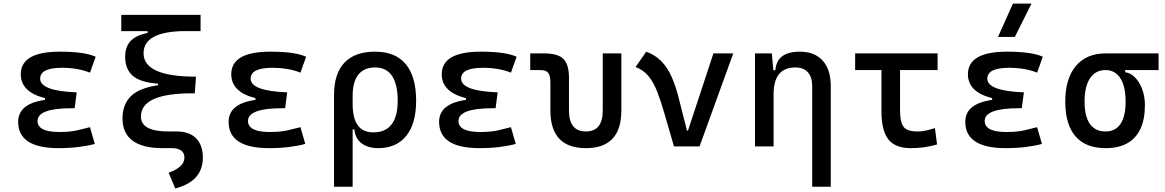

<svg xmlns="http://www.w3.org/2000/svg" viewBox="-20 -815 6485 1069"><path d="M305.7 9.8Q81.1 9.8 81.1 -136.7Q81.1 -247.1 257.8 -261.7L407.2 -300.8L395.5 -212.4H379.9Q189 -212.4 189 -141.6Q189 -80.1 309.6 -80.1Q370.1 -80.1 409.9 -89.4Q449.7 -98.6 481 -106.9L507.8 -13.7Q468.8 -2.9 417.7 3.4Q366.7 9.8 305.7 9.8ZM230.5 -212.4V-268.6Q95.7 -302.7 95.7 -401.4Q95.7 -527.3 313.5 -527.3Q451.7 -527.3 512.7 -499L481 -410.6Q413.6 -437.5 324.2 -437.5Q203.6 -437.5 203.6 -377Q203.6 -308.6 407.2 -300.8L395.5 -212.4Z M885.7 9.8Q662.1 9.8 662.1 -156.2Q662.1 -234.9 710.4 -281.2Q758.8 -327.6 873 -342.3L1071.3 -388.2L1064.5 -295.4H1048.8Q764.6 -295.4 764.6 -166Q764.6 -83 918.5 -83H964.8L938.5 9.8ZM955.6 234.4 918.9 146.5Q960.4 132.3 983.6 111.1Q1006.8 89.8 1006.8 61.5Q1006.8 37.1 989 23.4Q971.2 9.8 938.5 9.8L964.8 -83Q1033.7 -83 1071.5 -45.2Q1109.4 -7.3 1109.4 61.5Q1109.4 128.4 1071 171.4Q1032.7 214.4 955.6 234.4ZM860.4 -295.4V-349.1Q759.8 -356.4 718.3 -393.8Q676.8 -431.2 676.8 -499Q676.8 -555.7 708 -587.6Q739.3 -619.6 801.8 -631.3V-666.5L1017.6 -642.1Q779.3 -642.1 779.3 -518.6Q779.3 -388.2 1071.3 -388.2L1064.5 -295.4ZM655.3 -641.6V-732.4H1096.7V-641.6Z M1477.5 9.8Q1252.9 9.8 1252.9 -136.7Q1252.9 -247.1 1429.7 -261.7L1579.1 -300.8L1567.4 -212.4H1551.8Q1360.8 -212.4 1360.8 -141.6Q1360.8 -80.1 1481.4 -80.1Q1542 -80.1 1581.8 -89.4Q1621.6 -98.6 1652.8 -106.9L1679.7 -13.7Q1640.6 -2.9 1589.6 3.4Q1538.6 9.8 1477.5 9.8ZM1402.3 -212.4V-268.6Q1267.6 -302.7 1267.6 -401.4Q1267.6 -527.3 1485.4 -527.3Q1623.5 -527.3 1684.6 -499L1652.8 -410.6Q1585.4 -437.5 1496.1 -437.5Q1375.5 -437.5 1375.5 -377Q1375.5 -308.6 1579.1 -300.8L1567.4 -212.4Z M2085.9 9.8Q2029.3 9.8 1993.7 -16.6Q1958 -43 1953.1 -94.7H1908.2L1943.4 -237.3Q1943.4 -156.7 1971.9 -117.4Q2000.5 -78.1 2059.6 -78.1Q2126.5 -78.1 2160.4 -122.6Q2194.3 -167 2194.3 -253.9Q2194.3 -345.7 2162.6 -392.6Q2130.9 -439.5 2068.4 -439.5Q2006.8 -439.5 1975.1 -399.4Q1943.4 -359.4 1943.4 -281.2L1839.8 -285.6Q1839.8 -404.8 1897.7 -466.1Q1955.6 -527.3 2068.4 -527.3Q2181.2 -527.3 2239 -458Q2296.9 -388.7 2296.9 -253.9Q2296.9 -126.5 2241.7 -58.3Q2186.5 9.8 2085.9 9.8ZM1839.8 224.6V-285.6H1943.4V224.6Z M2649.4 9.8Q2424.8 9.8 2424.8 -136.7Q2424.8 -247.1 2601.6 -261.7L2751 -300.8L2739.3 -212.4H2723.6Q2532.7 -212.4 2532.7 -141.6Q2532.7 -80.1 2653.3 -80.1Q2713.9 -80.1 2753.7 -89.4Q2793.5 -98.6 2824.7 -106.9L2851.6 -13.7Q2812.5 -2.9 2761.5 3.4Q2710.4 9.8 2649.4 9.8ZM2574.2 -212.4V-268.6Q2439.5 -302.7 2439.5 -401.4Q2439.5 -527.3 2657.2 -527.3Q2795.4 -527.3 2856.4 -499L2824.7 -410.6Q2757.3 -437.5 2668 -437.5Q2547.4 -437.5 2547.4 -377Q2547.4 -308.6 2751 -300.8L2739.3 -212.4Z M3242.2 9.8Q3044.4 9.8 3044.4 -200.2V-356.4Q3044.4 -394 3032.2 -409.4Q3020 -424.8 2989.7 -424.8H2932.1V-517.6H3009.3Q3085.9 -517.6 3116.9 -487.1Q3147.9 -456.5 3147.9 -380.9V-200.2Q3147.9 -83 3242.2 -83Q3335.9 -83 3335.9 -200.2V-517.6H3439.5V-200.2Q3439.5 9.8 3242.2 9.8Z M3732.4 0 3801.8 -87.9H3810.5L3952.1 -517.6H4062.5L3875 0ZM3732.4 0 3677.2 -190.4Q3658.2 -255.9 3638.4 -306.4Q3618.7 -356.9 3590.6 -391.1Q3562.5 -425.3 3518.6 -441.9L3578.1 -527.3Q3628.4 -508.8 3662.1 -474.1Q3695.8 -439.5 3718.5 -389.2Q3741.2 -338.9 3757.8 -273.4L3817.4 -38.6Z M4502 224.6V-336.9Q4502 -386.2 4477.5 -412.8Q4453.1 -439.5 4409.2 -439.5Q4287.1 -439.5 4287.1 -291L4256.8 -423.8H4296.9Q4301.3 -476.1 4335 -501.7Q4368.7 -527.3 4433.6 -527.3Q4515.6 -527.3 4560.5 -477.5Q4605.5 -427.7 4605.5 -336.9V224.6ZM4183.6 0V-517.6H4277.3L4287.1 -408.2V0Z M5050.8 9.8Q4964.4 9.8 4926 -39.1Q4887.7 -87.9 4887.7 -195.3V-517.6H4991.2V-200.2Q4991.2 -138.7 5009.5 -110.8Q5027.8 -83 5089.8 -83Q5109.9 -83 5132.8 -87.6Q5155.8 -92.3 5185.5 -101.6L5197.3 -10.7Q5159.7 0 5125 4.9Q5090.3 9.8 5050.8 9.8ZM4741.2 -424.8V-517.6H5200.2V-424.8Z M5579.1 9.8Q5354.5 9.8 5354.5 -136.7Q5354.5 -247.1 5531.2 -261.7L5680.7 -300.8L5668.9 -212.4H5653.3Q5462.4 -212.4 5462.4 -141.6Q5462.4 -80.1 5583 -80.1Q5643.6 -80.1 5683.3 -89.4Q5723.1 -98.6 5754.4 -106.9L5781.2 -13.7Q5742.2 -2.9 5691.2 3.4Q5640.1 9.8 5579.1 9.8ZM5503.9 -212.4V-268.6Q5369.1 -302.7 5369.1 -401.4Q5369.1 -527.3 5586.9 -527.3Q5725.1 -527.3 5786.1 -499L5754.4 -410.6Q5687 -437.5 5597.7 -437.5Q5477.1 -437.5 5477.1 -377Q5477.1 -308.6 5680.7 -300.8L5668.9 -212.4ZM5536.6 -609.4 5619.6 -794.9H5723.1L5630.4 -609.4Z M6135.3 9.8Q6024.9 9.8 5968 -55.9Q5911.1 -121.6 5911.1 -249Q5911.1 -377.4 5970 -447.5Q6028.8 -517.6 6135.3 -517.6L6244.6 -486.8V-413.1Q6276.4 -408.2 6301 -382.3Q6325.7 -356.4 6340.1 -316.7Q6354.5 -276.9 6354.5 -229.5Q6354.5 -150.9 6329.6 -97.7Q6304.7 -44.4 6256.1 -17.3Q6207.5 9.8 6135.3 9.8ZM6135.3 -83Q6190.4 -83 6218.8 -125.2Q6247.1 -167.5 6247.1 -249Q6247.1 -333.5 6218 -379.2Q6189 -424.8 6135.3 -424.8Q6079.1 -424.8 6048.8 -379.2Q6018.6 -333.5 6018.6 -249Q6018.6 -167.5 6048.1 -125.2Q6077.6 -83 6135.3 -83ZM6135.3 -424.8V-517.6H6430.7V-424.8Z"/></svg>

Font: Cascadia Code PL
Style: Regular
Weight: 400
Monospace: yes
Designer: Aaron Bell
Foundry: Saja Typeworks
Version: Version 2102.003